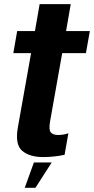

<svg xmlns="http://www.w3.org/2000/svg" viewBox="-20 -745 450 919"><path d="M186.1 6.8Q238.5 6.8 289.1 -4L307.3 -107.1Q283.9 -98.9 257.9 -98.9Q234.3 -98.9 223.4 -111Q212.6 -123.1 219.6 -163.4L277.7 -490.6H391.3L410.1 -596.4H296.2L318.6 -725.2H169.7L147.3 -596.4H62.2L43.8 -490.6H128.8L65.3 -134.1Q51.2 -52.2 86.8 -22.7Q122.3 6.8 186.1 6.8ZM98.4 153.8H149.7L227.5 32.6H142.3Z"/></svg>

Font: Anybody Thin Condensed
Style: Italic
Weight: 100
Width: 3
Italic angle: -10°
Version: Version 1.113;gftools[0.9.25]